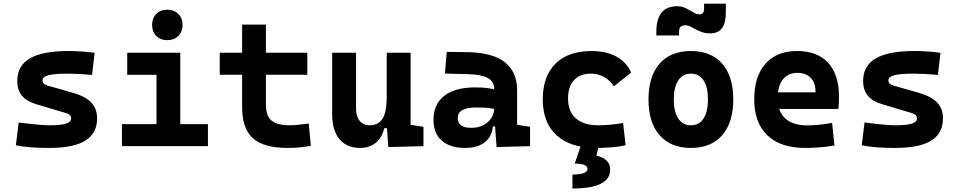

<svg xmlns="http://www.w3.org/2000/svg" viewBox="-20 -810 5313 1064"><path d="M252.9 9.8Q193.8 9.8 148.2 6.1Q102.5 2.4 67.9 -4.9L83.5 -131.3Q145 -123.5 187 -119.6Q229 -115.7 252.9 -115.7Q316.9 -115.7 345.5 -124.8Q374 -133.8 374 -153.8Q374 -165.5 366.7 -172.4Q359.4 -179.2 343.3 -184.1L179.7 -232.9Q127.9 -248.5 101.8 -279.3Q75.7 -310.1 75.7 -362.3Q75.7 -445.8 146 -486.6Q216.3 -527.3 359.4 -527.3Q392.6 -527.3 428.5 -524.9Q464.4 -522.5 504.4 -517.6L490.2 -395Q445.8 -398.9 412.6 -400.4Q379.4 -401.9 356.4 -401.9Q282.7 -401.9 249.3 -393.3Q215.8 -384.8 215.8 -365.2Q215.8 -353 222.9 -346.4Q230 -339.8 245.1 -335.4L385.3 -295.4Q452.1 -276.4 485.1 -242.4Q518.1 -208.5 518.1 -153.3Q518.1 -70.8 452.6 -30.5Q387.2 9.8 252.9 9.8Z M847.2 0V-488.3H979V0ZM655.8 0V-122.1H856.9V0ZM969.2 0V-122.1H1132.3V0ZM685.1 -395.5V-517.6H979V-395.5ZM907.2 -587.4Q869.6 -587.4 846.2 -610.8Q822.8 -634.3 822.8 -671.9Q822.8 -709.5 846.2 -732.9Q869.6 -756.3 907.2 -756.3Q944.8 -756.3 968.3 -732.9Q991.7 -709.5 991.7 -671.9Q991.7 -634.3 968.3 -610.8Q944.8 -587.4 907.2 -587.4Z M1574.7 9.8Q1441 9.8 1381.4 -43.9Q1321.8 -97.7 1321.8 -215.8V-283.2H1453.6V-228.5Q1453.6 -169.3 1484.1 -142.5Q1514.6 -115.7 1584.5 -115.7Q1606.9 -115.7 1632.5 -118.4Q1658.1 -121.1 1690.9 -125.5L1702.6 -2Q1670.4 3.9 1639.8 6.8Q1609.2 9.8 1574.7 9.8ZM1321.8 -252.4V-673.8H1453.6V-252.4ZM1197.8 -396V-517.6H1683.1V-396Z M1975.6 9.8Q1901.7 9.8 1861.3 -38.8Q1820.8 -87.4 1820.8 -175.8V-517.6H1953.1V-208.5Q1953.1 -164.1 1973.4 -139.9Q1993.7 -115.7 2029.3 -115.7Q2075.8 -115.7 2099.4 -151.6Q2123 -187.5 2123 -272L2149.4 -99.6H2109.4Q2097.3 -46.9 2062.2 -18.6Q2027.1 9.8 1975.6 9.8ZM2131.8 4.9 2123 -119.1V-210H2255.4V-118.2L2326.7 -107.4V0ZM2123 -146.5V-517.6H2255.4V-175.8Z M2731.9 4.9 2720.7 -148.4 2718.8 -215.8V-316.9Q2718.8 -358.4 2683.3 -377.7Q2647.9 -397 2578.1 -398.9L2445.8 -402.3L2455.6 -522.5L2568.4 -521Q2709 -519 2777.3 -465.6Q2845.7 -412.1 2845.7 -309.6V-118.2L2917.5 -107.4V0ZM2556.6 9.8Q2474.1 9.8 2428.2 -30.8Q2382.3 -71.3 2382.3 -146Q2382.3 -232.9 2442.4 -279.3Q2502.4 -325.7 2612.8 -325.7Q2655.3 -325.7 2686.3 -321.3Q2717.3 -316.9 2749 -307.6L2727.5 -204.6Q2696.3 -211.9 2671.4 -213.1Q2646.5 -214.4 2619.1 -214.4Q2516.6 -214.4 2516.6 -155.8Q2516.6 -129.4 2535.2 -115.5Q2553.7 -101.6 2589.4 -101.6Q2632.3 -101.6 2661.1 -117.7Q2689.9 -133.8 2704.3 -158.7Q2718.8 -183.6 2718.8 -210V-242.2L2737.3 -109.4H2695.8L2712.9 -125Q2711.4 -80.1 2692.4 -50Q2673.3 -20 2638.9 -5.1Q2604.5 9.8 2556.6 9.8Z M3283.2 9.8Q3142.1 9.8 3064.9 -59.8Q2987.8 -129.4 2987.8 -259.8Q2987.8 -386.7 3058.1 -457Q3128.3 -527.3 3258.8 -527.3Q3339.1 -527.3 3396.4 -496.1Q3453.6 -464.8 3477.5 -407.7L3381.8 -331.5Q3360.5 -365.1 3327.4 -383.5Q3294.2 -401.9 3254.9 -401.9Q3194.6 -401.9 3161.3 -366.2Q3127.9 -330.5 3127.9 -264.6Q3127.9 -191.9 3171.4 -153.8Q3214.8 -115.7 3294.9 -115.7Q3329.9 -115.7 3365 -119.1Q3400 -122.6 3433.1 -128.4L3446.8 -4.9Q3407.3 3.9 3365.2 6.8Q3323.1 9.8 3283.2 9.8ZM3152.3 234.4V157.2Q3194.3 157.2 3215.1 149.2Q3235.8 141.1 3235.8 126Q3235.8 111.3 3218.5 104Q3201.2 96.7 3165 96.7L3198.7 -2.9L3297.4 2.4L3285.2 52.7Q3323.7 61.5 3342.5 80.6Q3361.3 99.6 3361.3 130.4Q3361.3 182.1 3309.3 208.3Q3257.3 234.4 3152.3 234.4Z M3808.6 9.8Q3696.8 9.8 3635.3 -60.5Q3573.7 -130.9 3573.7 -258.8Q3573.7 -387.2 3635.3 -457.3Q3696.8 -527.3 3808.6 -527.3Q3920.5 -527.3 3982 -457.3Q4043.5 -387.2 4043.5 -258.8Q4043.5 -130.9 3982 -60.5Q3920.5 9.8 3808.6 9.8ZM3808.8 -115.7Q3854 -115.7 3878.7 -153.1Q3903.3 -190.5 3903.3 -258.9Q3903.3 -327.6 3878.7 -364.7Q3854 -401.9 3808.6 -401.9Q3763.7 -401.9 3738.8 -364.7Q3713.9 -327.5 3713.9 -258.8Q3713.9 -190.4 3738.8 -153.1Q3763.7 -115.7 3808.8 -115.7ZM3617.2 -613.3V-632.8Q3617.2 -775.4 3731.9 -775.4Q3754.4 -775.4 3770.8 -768.8Q3787.1 -762.2 3808.6 -749.5Q3823.2 -741.2 3832.5 -735.8Q3841.8 -730.5 3855.5 -730.5Q3881.8 -730.5 3881.8 -759.8V-789.6H4002.4V-742.2Q4002.4 -683.6 3981.4 -654.3Q3960.4 -625 3914.6 -625Q3889.6 -625 3869.6 -632.3Q3849.6 -639.6 3831.1 -649.4Q3815.4 -658.2 3804.2 -664.1Q3793 -669.9 3779.3 -669.9Q3761.2 -669.9 3752.2 -662.1Q3743.2 -654.3 3743.2 -633.8V-613.3Z M4440.4 9.8Q4306 9.8 4232.8 -59.8Q4159.7 -129.4 4159.7 -259.8Q4159.7 -386.7 4221.9 -457Q4284 -527.3 4397.5 -527.3Q4508.3 -527.3 4568.8 -462.4Q4629.4 -397.4 4629.4 -273.4Q4629.4 -238.3 4626.3 -206.5H4246.6V-298.3H4499.5Q4499.5 -350.5 4472.9 -378.4Q4446.3 -406.2 4398.4 -406.2Q4346.7 -406.2 4318.1 -369.4Q4289.6 -332.5 4289.6 -264.6Q4289.6 -191.5 4331.9 -153.4Q4374.2 -115.2 4452.1 -115.2Q4487.4 -115.2 4521.5 -118.9Q4555.7 -122.6 4591.3 -128.9L4604 -3.9Q4554.4 4.9 4513.2 7.3Q4472.1 9.8 4440.4 9.8Z M4940.4 9.8Q4881.3 9.8 4835.7 6.1Q4790 2.4 4755.4 -4.9L4771 -131.3Q4832.5 -123.5 4874.5 -119.6Q4916.5 -115.7 4940.4 -115.7Q5004.4 -115.7 5033 -124.8Q5061.5 -133.8 5061.5 -153.8Q5061.5 -165.5 5054.2 -172.4Q5046.9 -179.2 5030.8 -184.1L4867.2 -232.9Q4815.4 -248.5 4789.3 -279.3Q4763.2 -310.1 4763.2 -362.3Q4763.2 -445.8 4833.5 -486.6Q4903.8 -527.3 5046.9 -527.3Q5080.1 -527.3 5116 -524.9Q5151.9 -522.5 5191.9 -517.6L5177.7 -395Q5133.3 -398.9 5100.1 -400.4Q5066.9 -401.9 5043.9 -401.9Q4970.2 -401.9 4936.8 -393.3Q4903.3 -384.8 4903.3 -365.2Q4903.3 -353 4910.4 -346.4Q4917.5 -339.8 4932.6 -335.4L5072.8 -295.4Q5139.6 -276.4 5172.6 -242.4Q5205.6 -208.5 5205.6 -153.3Q5205.6 -70.8 5140.1 -30.5Q5074.7 9.8 4940.4 9.8Z"/></svg>

Font: Cascadia Code PL
Style: Regular
Weight: 400
Monospace: yes
Designer: Aaron Bell
Foundry: Saja Typeworks
Version: Version 2102.003